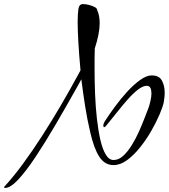

<svg xmlns="http://www.w3.org/2000/svg" viewBox="-110 -832 828 942"><path d="M-85 90Q-90 90 -90 87Q-90 85 -87 82Q-43 34 3.5 -29.5Q50 -93 97 -166Q144 -239 188.5 -315Q233 -391 272 -463L285 -487Q278 -562 274.5 -624Q271 -686 271 -723Q271 -762 274.5 -787Q278 -812 297 -812Q310 -812 326 -808Q342 -804 354.5 -797.5Q367 -791 367 -782Q379 -757 379 -717Q379 -668 355 -594Q354 -569 354 -544Q354 -519 354 -493Q354 -432 356.5 -369.5Q359 -307 365.5 -249Q372 -191 382.5 -145.5Q393 -100 409 -73.5Q425 -47 447 -47Q472 -47 494 -67Q516 -87 536 -119Q556 -151 571.5 -186Q587 -221 599 -252Q611 -283 618 -301Q624 -318 628.5 -338Q633 -358 633 -374Q633 -390 628 -400.5Q623 -411 610 -411Q591 -411 566.5 -392Q542 -373 516 -343.5Q490 -314 464 -281Q438 -248 414 -219Q406 -208 401 -208Q397 -208 397 -215Q397 -225 403 -235Q424 -268 453 -307.5Q482 -347 514 -382Q546 -417 577.5 -439.5Q609 -462 634 -462Q671 -462 684.5 -436.5Q698 -411 698 -378Q698 -365 696.5 -352.5Q695 -340 693 -328Q688 -306 672 -268.5Q656 -231 631.5 -188.5Q607 -146 576.5 -108Q546 -70 513 -46Q480 -22 447 -22Q404 -22 377.5 -62.5Q351 -103 333 -182Q318 -245 307.5 -312Q297 -379 289 -443L275 -417Q218 -315 164.5 -223.5Q111 -132 64 -61.5Q17 9 -21 49.5Q-59 90 -85 90Z"/></svg>

Font: Comforter
Style: Regular
Weight: 400
Designer: Robert E. Leuschke
Foundry: Robert E. Leuschke
Version: Version 1.013; ttfautohint (v1.8.3)